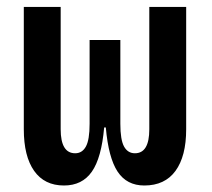

<svg xmlns="http://www.w3.org/2000/svg" viewBox="-20 -538 626 567"><path d="M168.9 9.8Q111.3 9.8 80.8 -33.4Q50.3 -76.7 50.3 -156.2V-517.6H159.2V-156.2Q159.2 -85.4 202.1 -85.4Q222.7 -85.4 233.6 -105.2Q244.6 -125 244.6 -172.4V-419.9H335.4V-172.4Q335.4 -125 346.4 -105.2Q357.4 -85.4 378.4 -85.4Q420.9 -85.4 420.9 -156.2V-517.6H529.8V-156.2Q529.8 -76.7 498.3 -33.4Q466.8 9.8 406.2 9.8Q354.5 9.8 327.4 -31Q300.3 -71.8 292.5 -161.6H287.6Q279.8 -71.8 251.2 -31Q222.7 9.8 168.9 9.8Z"/></svg>

Font: Caskaydia Cove Medium
Style: Regular
Weight: 500
Monospace: yes
Designer: Aaron Bell
Foundry: Saja Typeworks
Version: Version 4.300; ttfautohint (v1.8.3)